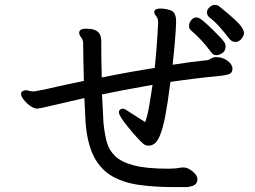

<svg xmlns="http://www.w3.org/2000/svg" viewBox="-20 -785 1040 783"><path d="M975 -651Q975 -639 964.5 -626.5Q954 -614 940 -614Q926 -614 916 -626Q897 -651 874 -677Q853 -700 833 -715Q824 -723 824 -734.5Q824 -746 834.5 -755.5Q845 -765 855.5 -765Q866 -765 873 -760Q957 -693 969 -669Q975 -658 975 -651ZM602 -439Q472 -416 396 -400Q398 -365 399.5 -333Q401 -301 402 -284Q406 -242 415 -207.5Q424 -173 449.5 -148.5Q475 -124 526 -110.5Q577 -97 666 -97Q696 -97 714 -101Q718 -102 729 -102Q740 -102 752.5 -95Q765 -88 775 -77Q785 -66 785 -54Q785 -34 766 -27Q751 -22 737 -22H691Q611 -22 547 -31Q483 -40 436.5 -67Q390 -94 363 -146.5Q336 -199 329 -285Q328 -300 327 -327Q326 -354 324 -385Q257 -370 218 -360.5Q179 -351 161.5 -347.5Q144 -344 139 -343Q134 -342 133 -342Q119 -342 103.5 -353Q88 -364 77 -378Q66 -392 66 -401.5Q66 -411 72 -413Q79 -417 84.5 -417Q90 -417 95.5 -415.5Q101 -414 106 -413Q110 -413 113 -412.5Q116 -412 118 -412Q120 -412 124.5 -413Q129 -414 148 -417.5Q167 -421 208 -430.5Q249 -440 322 -455Q321 -481 320 -544Q319 -607 319 -612Q319 -623 307 -638Q303 -644 303 -650V-652Q304 -668 330 -668Q361 -668 374 -659Q387 -650 390 -638Q393 -626 393 -618V-597Q393 -547 395 -469Q508 -492 611 -508Q618 -574 622 -640L625 -694Q625 -704 621 -713Q619 -717 614 -723Q609 -729 609 -736V-737Q611 -746 619 -748Q625 -750 632 -750H642H643Q680 -746 689 -733.5Q698 -721 698 -702V-689Q696 -631 684 -521Q752 -532 828 -540Q832 -541 841 -546.5Q850 -552 861 -552H863Q888 -552 908 -537Q928 -522 928 -505V-503Q927 -485 909 -481Q892 -477 881 -476Q777 -466 675 -451Q664 -364 654 -312Q636 -219 611 -200Q599 -191 587 -191Q573 -191 564 -199Q542 -218 503 -266Q465 -312 465 -327Q465 -334 470 -338Q477 -342 478 -342Q479 -342 479 -342Q486 -342 493.5 -337.5Q501 -333 508 -328L572 -287Q581 -311 588 -351Q595 -391 602 -439ZM900 -596Q900 -577 886.5 -568.5Q873 -560 863 -560Q849 -560 841 -572Q804 -623 758 -662Q751 -668 751 -680Q751 -692 760 -703Q769 -714 780.5 -714Q792 -714 809.5 -699Q827 -684 846 -665.5Q865 -647 880 -631Q895 -614 896 -611Q900 -603 900 -596Z"/></svg>

Font: Moon Stars Kai
Style: Bold
Weight: 700
Designer: GuiWonder
Version: Version 1.101